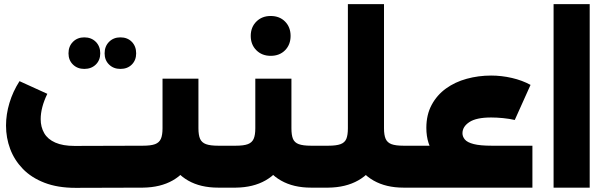

<svg xmlns="http://www.w3.org/2000/svg" viewBox="-20 -904 2933 925"><path d="M344 1Q258 1 194.5 -23.5Q131 -48 90 -90.5Q49 -133 29 -186.5Q9 -240 9 -299Q9 -353 25.5 -408Q42 -463 74 -513L208 -452Q192 -419 184 -388.5Q176 -358 176 -330Q176 -292 193 -262.5Q210 -233 246.5 -217Q283 -201 339 -201L668 -202Q707 -202 727 -209.5Q747 -217 755 -235Q763 -253 763 -286V-525H936V-286Q936 -197 904 -133Q872 -69 812.5 -35Q753 -1 668 0ZM1031 0Q946 0 886.5 -34Q827 -68 795 -132.5Q763 -197 763 -286H936Q936 -253 944 -235Q952 -217 972.5 -209.5Q993 -202 1031 -202H1059V0ZM1059 0V-202Q1068 -202 1073.5 -174.5Q1079 -147 1079 -102Q1079 -56 1073.5 -28Q1068 0 1059 0ZM560 -572Q527 -572 505.5 -593Q484 -614 484 -647Q484 -681 505.5 -702.5Q527 -724 560 -724Q594 -724 615 -702.5Q636 -681 636 -647Q636 -614 615 -593Q594 -572 560 -572ZM386 -572Q353 -572 331.5 -593Q310 -614 310 -647Q310 -681 331.5 -702.5Q353 -724 386 -724Q420 -724 441.5 -702.5Q463 -681 463 -647Q463 -614 441.5 -593Q420 -572 386 -572Z M1059 0V-202H1116Q1154 -202 1174 -209.5Q1194 -217 1202 -235Q1210 -253 1210 -286V-525H1384V-286Q1384 -197 1351.5 -133Q1319 -69 1259.5 -35Q1200 -1 1116 0ZM1478 0Q1394 0 1334 -34Q1274 -68 1242 -132.5Q1210 -197 1210 -286H1384Q1384 -253 1391.5 -235Q1399 -217 1419.5 -209.5Q1440 -202 1478 -202H1512V0ZM1512 0V-202Q1521 -202 1526.5 -174.5Q1532 -147 1532 -102Q1532 -56 1526.5 -28Q1521 0 1512 0ZM1059 0Q1050 0 1044.5 -28Q1039 -56 1039 -102Q1039 -147 1044.5 -174.5Q1050 -202 1059 -202ZM1284 -635Q1242 -635 1215 -662Q1188 -689 1188 -731Q1188 -773 1215 -800Q1242 -827 1284 -827Q1327 -827 1353.5 -800Q1380 -773 1380 -731Q1380 -689 1353.5 -662Q1327 -635 1284 -635Z M1512 0V-202H1562Q1600 -202 1620.5 -209.5Q1641 -217 1648.5 -235Q1656 -253 1656 -286V-884H1830V-286Q1830 -197 1798 -133Q1766 -69 1706 -35Q1646 -1 1562 0ZM1924 0Q1840 0 1780 -34Q1720 -68 1688 -132.5Q1656 -197 1656 -286H1830Q1830 -253 1838 -235Q1846 -217 1866 -209.5Q1886 -202 1924 -202H1948V0ZM1948 0V-202Q1957 -202 1962.5 -174.5Q1968 -147 1968 -102Q1968 -56 1962.5 -28Q1957 0 1948 0ZM1512 0Q1503 0 1497.5 -28Q1492 -56 1492 -102Q1492 -147 1497.5 -174.5Q1503 -202 1512 -202Z M2349 -57Q2262 -57 2190.5 -81Q2119 -105 2076.5 -156.5Q2034 -208 2034 -288Q2034 -351 2059.5 -398.5Q2085 -446 2128.5 -477.5Q2172 -509 2228.5 -524.5Q2285 -540 2346 -540Q2396 -540 2446 -528.5Q2496 -517 2536 -495L2460 -326Q2434 -332 2403.5 -335Q2373 -338 2346 -338Q2275 -338 2241.5 -316Q2208 -294 2208 -262Q2208 -246 2219.5 -232Q2231 -218 2262 -210Q2293 -202 2349 -202ZM1948 0V-202H2545V0ZM1948 0Q1939 0 1933.5 -28Q1928 -56 1928 -102Q1928 -147 1933.5 -174.5Q1939 -202 1948 -202Z M2647 0V-884H2821V0Z"/></svg>

Font: Alexandria ExtraBold
Style: Regular
Weight: 800
Designer: Mohamed Gaber
Foundry: Kief Type Foundry
Version: Version 5.100